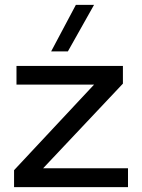

<svg xmlns="http://www.w3.org/2000/svg" viewBox="-20 -772 585 792"><path d="M38 -70 368 -423H48V-500H487V-427L158 -78H508V0H38ZM293 -752H368L260 -560H191Z"/></svg>

Font: Goli
Style: Regular
Weight: 400
Designer: jaikishan Patel
Foundry: MagicType
Version: Version 1.000